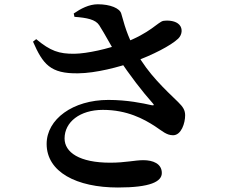

<svg xmlns="http://www.w3.org/2000/svg" viewBox="-20 -807 1040 876"><path d="M517.9 48.5C666 48.5 718.3 21.6 718.3 -17.7C718.3 -60.3 678 -76.2 634 -76.2C594.7 -76.2 553 -64.7 482.8 -64.7C342.7 -64.7 274.6 -111.7 274.6 -175.4C274.6 -250.2 344.5 -305.7 449.3 -305.7C560 -305.7 636.1 -264.1 687.4 -230.8C719.9 -209.5 739.5 -189.9 769.6 -189.9C807.3 -189.9 824.9 -245.7 824.7 -281.4C824.4 -304.4 815.7 -318.7 792.4 -341.7C734.4 -397.9 655.3 -470.7 603.5 -565.9C571.9 -623.2 555.2 -663.2 533.2 -744.9C526.7 -769 483.4 -787.5 426.2 -787.5C385.6 -787.5 347.5 -766.9 316.4 -745.4L319.7 -730.2C377.4 -725.9 415.6 -718.1 432.6 -692.1C456.5 -655.2 492.4 -587.1 522.3 -539.5C569.5 -466.4 633.2 -384.7 675.7 -337.3C685.3 -327.4 682.6 -324.9 670.7 -327.2C632.2 -335.9 560.7 -351.1 474.4 -351.1C312.2 -351.1 192.8 -262.9 192.8 -150.4C192.8 -22.3 329.2 48.5 517.9 48.5ZM336.6 -472.5C416.7 -473.2 523.7 -500.9 591.4 -525.5C675.2 -555.5 759.9 -599.1 792.9 -630.6C811.5 -648.6 814.1 -676.7 798.6 -693.7C782.4 -712 749.5 -715.2 725.2 -711.8C700.5 -706.7 665.9 -656.1 543.3 -610.5C474.2 -584.2 377.6 -562.5 319.5 -561.7C249.6 -561 210 -574.3 145.2 -628.4L130.6 -616.9C175.7 -514.4 209.3 -470.3 336.6 -472.5Z"/></svg>

Font: Source Han Serif TW VF
Style: Regular
Weight: 250
Designer: Ryoko NISHIZUKA 西塚涼子 (kana & ideographs); Frank Grießhammer (Latin, Greek & Cyrillic); Wenlong ZHANG 张文龙 (bopomofo); San
Foundry: Adobe
Version: Version 2.002;hotconv 1.1.0;makeotfexe 2.6.0